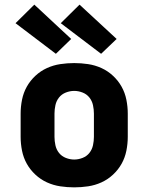

<svg xmlns="http://www.w3.org/2000/svg" viewBox="-20 -800 640 828"><path d="M300 8Q270 8 240 3.5Q210 -1 182.5 -13.5Q155 -26 132.5 -47Q110 -68 95.5 -94Q81 -120 75 -150Q69 -180 69 -210V-310Q69 -340 75 -370Q81 -400 95.5 -426Q110 -452 132.5 -473Q155 -494 182.5 -506.5Q210 -519 240 -523.5Q270 -528 300 -528Q330 -528 360 -523.5Q390 -519 417.5 -506.5Q445 -494 467.5 -473Q490 -452 504.5 -426Q519 -400 525 -370Q531 -340 531 -310V-210Q531 -180 525 -150Q519 -120 504.5 -94Q490 -68 467.5 -47Q445 -26 417.5 -13.5Q390 -1 360 3.5Q330 8 300 8ZM300 -112Q318 -112 336 -119Q354 -126 365.5 -140.5Q377 -155 381 -173.5Q385 -192 385 -210V-310Q385 -328 381 -346.5Q377 -365 365.5 -379.5Q354 -394 336 -401Q318 -408 300 -408Q282 -408 264 -401Q246 -394 234.5 -379.5Q223 -365 219 -346.5Q215 -328 215 -310V-210Q215 -192 219 -173.5Q223 -155 234.5 -140.5Q246 -126 264 -119Q282 -112 300 -112ZM416 -568 242 -700 323 -780 483 -632ZM221 -568 47 -700 128 -780 287 -632Z"/></svg>

Font: Iosevka Heavy Extended
Style: Regular
Weight: 900
Width: 7
Monospace: yes
Designer: Belleve Invis
Foundry: Belleve Invis
Version: Version 32.5.0; ttfautohint (v1.8.4)